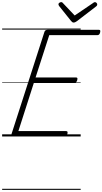

<svg xmlns="http://www.w3.org/2000/svg" viewBox="-20 -1277 959 1797"><path d="M111 0Q97 0 90.5 -5.5Q84 -11 88 -23L396 -979Q399 -988 406 -993Q413 -998 428 -998H905Q916 -998 918 -991.5Q920 -985 917 -973Q914 -960 907.5 -954Q901 -948 891 -948H441L313 -552H691Q702 -552 704 -546Q706 -540 703 -528Q699 -514 692.5 -508Q686 -502 677 -502H297L152 -50H598Q609 -50 611.5 -44Q614 -38 611 -25Q607 -12 600.5 -6Q594 0 584 0ZM868 -1257Q877 -1257 883.5 -1250Q890 -1243 890 -1236Q890 -1230 888 -1226Q886 -1222 881 -1218L700 -1079Q691 -1073 684 -1069.5Q677 -1066 669 -1066Q662 -1066 656.5 -1070Q651 -1074 645 -1081L533 -1221Q530 -1226 528.5 -1230Q527 -1234 527 -1237Q527 -1246 536 -1251.5Q545 -1257 552 -1257Q559 -1257 562.5 -1254.5Q566 -1252 570 -1247L679 -1132L847 -1246Q855 -1252 859 -1254.5Q863 -1257 868 -1257ZM0 490H735V500H0ZM0 -20H735V0H0ZM0 -505H735V-500H0ZM0 -1010H735V-1000H0Z"/></svg>

Font: Playwrite US Trad Guides
Style: Regular
Weight: 400
Designer: Veronika Burian, José Scaglione
Foundry: TypeTogether
Version: Version 1.003